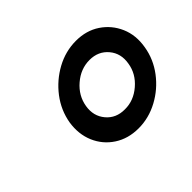

<svg xmlns="http://www.w3.org/2000/svg" viewBox="-81 -865 591 591"><g transform="rotate(-45 214.5 -569.5)"><path d="M236.8 -406.2Q191.9 -406.2 158.2 -428.2Q124.5 -450.2 108.6 -487.3Q92.8 -524.4 99.6 -569.3Q107.4 -614.7 135.7 -651.9Q164.1 -689 204.8 -711.2Q245.6 -733.4 291 -733.4Q335.9 -733.4 369.1 -711.2Q402.3 -689 418.5 -651.9Q434.6 -614.7 426.8 -569.3Q419.4 -524.4 391.4 -487.3Q363.3 -450.2 322.5 -428.2Q281.7 -406.2 236.8 -406.2ZM248.5 -477.5Q286.6 -477.1 318.1 -504.2Q349.6 -531.2 355.5 -569.3Q362.3 -607.9 339.6 -635Q316.9 -662.1 278.8 -662.1Q240.2 -662.1 208.7 -635Q177.2 -607.9 170.9 -569.3Q164.6 -531.2 187.3 -504.2Q210 -477.1 248.5 -477.5Z"/></g></svg>

Font: Inter Display
Style: Italic
Weight: 400
Italic angle: -9.39999°
Designer: Rasmus Andersson
Foundry: rsms
Version: Version 4.000;git-a52131595